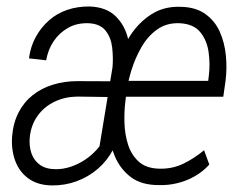

<svg xmlns="http://www.w3.org/2000/svg" viewBox="-20 -559 748 589"><path d="M281.7 -88.4 325.2 -353Q327.6 -381.8 324.2 -412.6Q320.8 -443.4 304 -464.8Q287.1 -486.3 251 -487.8Q215.8 -488.8 189 -473.6Q162.1 -458.5 144.8 -432.9Q127.4 -407.2 121.6 -374L68.8 -379.9Q73.7 -416.5 89.8 -445.8Q106 -475.1 130.4 -496.6Q154.8 -518.1 186.5 -528.8Q218.3 -539.6 255.4 -539.1Q306.6 -537.1 335.2 -508.8Q363.8 -480.5 373.3 -438Q382.8 -395.5 377.9 -350.6L336.9 -105.5ZM335.4 -309.6 326.7 -261.2 216.8 -262.7Q179.2 -262.2 147.5 -247.1Q115.7 -231.9 95.5 -203.9Q75.2 -175.8 71.3 -137.7Q68.8 -110.4 76.7 -88.1Q84.5 -65.9 103 -53Q121.6 -40 150.9 -40Q172.4 -39.6 195.8 -47.1Q219.2 -54.7 240 -68.4Q260.7 -82 277.1 -100.3Q293.5 -118.7 300.8 -139.2L327.1 -100.6Q309.1 -65.9 280 -41Q251 -16.1 214.8 -2.9Q178.7 10.3 139.2 9.8Q96.2 9.3 67.9 -11Q39.6 -31.2 26.9 -65.2Q14.2 -99.1 17.1 -140.1Q20.5 -182.1 36.9 -213.9Q53.2 -245.6 80.3 -267.1Q107.4 -288.6 142.6 -299.3Q177.7 -310.1 217.3 -310.1ZM466.8 8.8Q414.1 8.8 381.8 -15.4Q349.6 -39.6 333 -77.9Q316.4 -116.2 312.3 -160.9Q308.1 -205.6 313 -247.6L316.4 -274.4Q321.3 -316.9 337.4 -363.8Q353.5 -410.6 380.1 -450.9Q406.7 -491.2 445.1 -515.6Q483.4 -540 534.7 -538.1Q580.6 -537.1 609.9 -516.1Q639.2 -495.1 654.1 -461.9Q668.9 -428.7 672.9 -389.2Q676.8 -349.6 671.9 -311L665 -262.2H343.3L352.1 -311H618.7L620.6 -326.7Q625 -361.3 620.1 -397.9Q615.2 -434.6 594.5 -460.2Q573.7 -485.8 530.8 -487.8Q490.7 -489.3 461.7 -468.3Q432.6 -447.3 413.6 -413.8Q394.5 -380.4 383.1 -343.3Q371.6 -306.2 367.7 -273.9L364.7 -248.5Q360.8 -218.3 361.8 -182.6Q362.8 -147 372.8 -115.5Q382.8 -84 405.5 -63.2Q428.2 -42.5 468.8 -41.5Q508.8 -40.5 542.5 -56.9Q576.2 -73.2 606 -98.1L622.1 -54.2Q602.1 -32.2 577.1 -18.1Q552.2 -3.9 523.9 2.9Q495.6 9.8 466.8 8.8Z"/></svg>

Font: Roboto Condensed Light
Style: Italic
Weight: 300
Italic angle: -12°
Designer: Christian Robertson
Foundry: Google
Version: Version 3.0; 2020